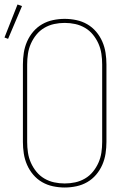

<svg xmlns="http://www.w3.org/2000/svg" viewBox="-38 -827 558 855"><path d="M250 8Q224 8 198 2.5Q172 -3 149.5 -16Q127 -29 110 -49Q93 -69 82.5 -93Q72 -117 68 -143Q64 -169 64 -195V-540Q64 -566 68 -592Q72 -618 82.5 -642Q93 -666 110 -686Q127 -706 149.5 -719Q172 -732 198 -737.5Q224 -743 250 -743Q276 -743 302 -737.5Q328 -732 350.5 -719Q373 -706 390 -686Q407 -666 417.5 -642Q428 -618 432 -592Q436 -566 436 -540V-195Q436 -169 432 -143Q428 -117 417.5 -93Q407 -69 390 -49Q373 -29 350.5 -16Q328 -3 302 2.5Q276 8 250 8ZM250 -10Q274 -10 297 -15Q320 -20 340.5 -32Q361 -44 376 -62.5Q391 -81 400.5 -102.5Q410 -124 413.5 -147.5Q417 -171 417 -195V-540Q417 -564 413.5 -587.5Q410 -611 400.5 -632.5Q391 -654 376 -672.5Q361 -691 340.5 -703Q320 -715 297 -720Q274 -725 250 -725Q226 -725 203 -720Q180 -715 159.5 -703Q139 -691 124 -672.5Q109 -654 99.5 -632.5Q90 -611 86.5 -587.5Q83 -564 83 -540V-195Q83 -171 86.5 -147.5Q90 -124 99.5 -102.5Q109 -81 124 -62.5Q139 -44 159.5 -32Q180 -20 203 -15Q226 -10 250 -10ZM-2 -654 -18 -660 40 -807 60 -800Z"/></svg>

Font: Iosevka SS04 Thin
Style: Regular
Weight: 100
Monospace: yes
Designer: Belleve Invis
Foundry: Belleve Invis
Version: Version 19.0.0; ttfautohint (v1.8.4)